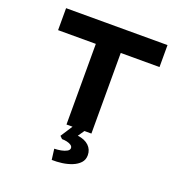

<svg xmlns="http://www.w3.org/2000/svg" viewBox="-162 -842 1173 1231"><g transform="rotate(20 424.5 -227.0)"><path d="M336.6 0V-550.1H79.1V-700H771.1V-550.1H506.6V0ZM325.2 245.7 315.9 172.6Q338.1 172.2 361.1 167.9Q384.1 163.6 399.8 154.7Q415.5 145.8 415.5 132.7Q415.5 120.5 403.7 112.8Q392 105 375.2 101.3Q358.4 97.7 341.9 97.7L325.1 81.3L393.4 -24H475.4L429.5 42.6Q478.4 48.7 505.4 74.4Q532.4 100.1 532.4 139Q532.4 170 513.2 190.9Q493.9 211.7 462.6 224.4Q431.2 237 395.1 241.9Q359 246.7 325.2 245.7Z"/></g></svg>

Font: Lexend Peta
Style: Regular
Weight: 400
Designer: Bonnie Shaver-Troup, Thomas Jockin
Foundry: Lexend
Version: Version 1.007